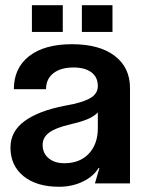

<svg xmlns="http://www.w3.org/2000/svg" viewBox="-20 -701 547 734"><path d="M20 -137Q20 -199 74.5 -238.5Q129 -278 229 -297Q293 -308 323.5 -325Q354 -342 354 -372Q354 -406 329.5 -424.5Q305 -443 261 -443Q212 -443 184 -421Q156 -399 156 -360H33Q33 -441 91.5 -486.5Q150 -532 255 -532Q360 -532 418.5 -487.5Q477 -443 477 -364V0H343L360 -59H357Q337 -26 296 -6.5Q255 13 206 13Q120 13 70 -27.5Q20 -68 20 -137ZM226 -77Q285 -77 319.5 -113.5Q354 -150 354 -211V-271Q338 -255 313.5 -245Q289 -235 247 -225Q194 -213 168.5 -194.5Q143 -176 143 -147Q143 -115 166 -96Q189 -77 226 -77ZM220 -681V-579H102V-681ZM293 -681H410V-579H293Z"/></svg>

Font: Non Bureau Medium
Style: Regular
Weight: 500
Designer: Jona Saucedo
Foundry: Non Foundry
Version: Version 1.000; ttfautohint (v1.8.4)